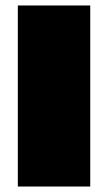

<svg xmlns="http://www.w3.org/2000/svg" viewBox="-20 -680 393 700"><path d="M309 -660V0H45V-660Z"/></svg>

Font: Sansita Black
Style: Regular
Weight: 900
Designer: Pablo Cosgaya
Foundry: Omnibus-Type
Version: Version 1.006; ttfautohint (v1.5)